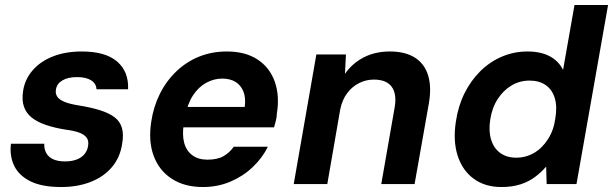

<svg xmlns="http://www.w3.org/2000/svg" viewBox="-20 -740 2465 772"><path d="M226 12Q149 12 102.5 -11Q56 -34 37 -73.5Q18 -113 24 -162H158Q157 -143 165 -126.5Q173 -110 192 -100.5Q211 -91 242 -91Q268 -91 288 -98.5Q308 -106 319.5 -120Q331 -134 334 -152Q338 -174 328 -187Q318 -200 296.5 -207.5Q275 -215 242 -219Q199 -226 165 -237.5Q131 -249 108.5 -266.5Q86 -284 76.5 -310.5Q67 -337 73 -375Q80 -421 111 -457Q142 -493 192.5 -513Q243 -533 309 -533Q404 -533 451 -492.5Q498 -452 495 -381H368Q367 -404 346.5 -417Q326 -430 290 -430Q253 -430 230.5 -416.5Q208 -403 205 -380Q202 -365 209.5 -352.5Q217 -340 238 -331Q259 -322 297 -316Q346 -308 381.5 -297Q417 -286 439.5 -269.5Q462 -253 470 -226.5Q478 -200 471 -161Q463 -107 430 -68Q397 -29 344.5 -8.5Q292 12 226 12Z M796 12Q722 12 671 -21Q620 -54 598 -113Q576 -172 588 -250Q597 -311 623 -363Q649 -415 689.5 -453.5Q730 -492 781 -512.5Q832 -533 892 -533Q967 -533 1016 -500.5Q1065 -468 1085 -411Q1105 -354 1093 -282Q1093 -270 1089.5 -256Q1086 -242 1082 -228H680L694 -310H964Q969 -347 958.5 -372.5Q948 -398 926.5 -411Q905 -424 873 -424Q840 -424 809 -407Q778 -390 756 -356.5Q734 -323 724 -271L719 -242Q712 -198 720.5 -166Q729 -134 753 -116Q777 -98 814 -98Q854 -98 878.5 -112Q903 -126 920 -150H1057Q1035 -105 996 -68Q957 -31 906 -9.5Q855 12 796 12Z M1161 0 1252 -521H1371L1367 -443Q1396 -485 1442 -509Q1488 -533 1548 -533Q1609 -533 1648 -508.5Q1687 -484 1701.5 -436.5Q1716 -389 1704 -322L1647 0H1513L1567 -309Q1576 -362 1555 -391Q1534 -420 1483 -420Q1452 -420 1424 -406Q1396 -392 1376 -365.5Q1356 -339 1348 -300L1296 0Z M1996 12Q1930 12 1884.5 -21.5Q1839 -55 1820 -114.5Q1801 -174 1813 -251Q1822 -313 1847.5 -364.5Q1873 -416 1911.5 -454Q1950 -492 1998.5 -512.5Q2047 -533 2101 -533Q2154 -533 2190 -514Q2226 -495 2244 -459L2290 -720H2425L2298 0H2178L2176 -70Q2157 -48 2132 -29Q2107 -10 2073.5 1Q2040 12 1996 12ZM2055 -106Q2095 -106 2128 -125.5Q2161 -145 2184 -181.5Q2207 -218 2213 -265Q2221 -312 2210.5 -346Q2200 -380 2174 -398Q2148 -416 2109 -416Q2070 -416 2037 -396.5Q2004 -377 1981 -341.5Q1958 -306 1951 -258Q1944 -212 1955 -177.5Q1966 -143 1992 -124.5Q2018 -106 2055 -106Z"/></svg>

Font: DM Sans 10pt
Style: Bold Italic
Weight: 700
Italic angle: -10°
Version: Version 4.004;gftools[0.9.30]